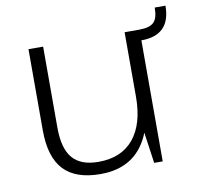

<svg xmlns="http://www.w3.org/2000/svg" viewBox="-72 -692 800 775"><g transform="rotate(-10 327.5 -305.0)"><path d="M140 -207Q140 -122 174 -82.5Q208 -43 280 -43Q374 -43 424 -103.5Q474 -164 474 -276L506 -341V-276Q506 -140 448 -66.5Q390 7 280 7Q178 7 129 -45.5Q80 -98 80 -207V-540H140ZM535 0H500L474 -183V-540H535ZM535 -540Q576 -540 593.5 -556.5Q611 -573 611 -617H655Q655 -496 535 -496Z"/></g></svg>

Font: Pathway Extreme 8pt Thin
Style: Regular
Weight: 100
Designer: Eduardo Rodriguez Tunni
Foundry: Eduardo Rodriguez Tunni
Version: Version 1.000